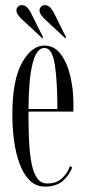

<svg xmlns="http://www.w3.org/2000/svg" viewBox="-20 -700 326 731"><path d="M152 10.5Q117 10.5 93.2 -13Q69.5 -36.5 54.8 -76.2Q40 -116 33.5 -164.5Q27 -213 27 -263Q27 -394.5 63.5 -460.5Q100 -526.5 149 -526.5Q187 -526.5 211.5 -493.5Q236 -460.5 247.8 -409.8Q259.5 -359 259.5 -305.5Q259.5 -297.5 259.5 -290Q259.5 -282.5 259 -275H88.5V-273Q88.5 -222 90.2 -173.8Q92 -125.5 98.5 -86.5Q105 -47.5 119.5 -24.5Q134 -1.5 160 -1.5Q196 -1.5 217.2 -22.2Q238.5 -43 246 -67.5L255 -62.5Q244 -32.5 218.8 -11Q193.5 10.5 152 10.5ZM149 -517.5Q90 -517.5 88.5 -285H198.5Q198.5 -389.5 188.8 -453.5Q179 -517.5 149 -517.5ZM228.5 -554.5 151.5 -626Q143 -634 136.8 -642.8Q130.5 -651.5 130.5 -660.5Q130.5 -668 135.8 -674.2Q141 -680.5 150.5 -680.5Q162.5 -680.5 170.8 -671.8Q179 -663 184 -653.5L232 -557ZM141 -554.5 64 -626Q55.5 -634 49 -642.8Q42.5 -651.5 42.5 -660.5Q42.5 -668 48 -674.2Q53.5 -680.5 62.5 -680.5Q75 -680.5 83.2 -671.8Q91.5 -663 96.5 -653.5L144.5 -557Z"/></svg>

Font: Imbue 100pt Light
Style: Regular
Weight: 300
Designer: Tyler Finck
Foundry: Etcetera Type Company
Version: Version 1.102; ttfautohint (v1.8.3)